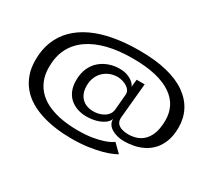

<svg xmlns="http://www.w3.org/2000/svg" viewBox="-128 -940 1367 1216"><g transform="rotate(30 556.0 -332.5)"><path d="M488 17.5Q556 17.5 609.5 9.8Q663 2 702.2 -8.5Q741.5 -19 766 -30Q790.5 -41 800.5 -47L742.5 -104Q739.5 -101 723.8 -92Q708 -83 677.8 -72.8Q647.5 -62.5 602.8 -55Q558 -47.5 496.5 -47.5Q438.5 -47.5 385.5 -56.2Q332.5 -65 287.5 -83.8Q242.5 -102.5 210 -132.8Q177.5 -163 159 -206.2Q140.5 -249.5 141 -306.5Q141 -382.5 170.2 -440.2Q199.5 -498 255.5 -537.2Q311.5 -576.5 391.8 -596.8Q472 -617 575 -617Q672.5 -617 743.2 -600Q814 -583 859.8 -551.2Q905.5 -519.5 927.2 -476Q949 -432.5 948.5 -378Q948 -310 927 -267.2Q906 -224.5 870 -205Q834 -185.5 787.5 -185.5Q762.5 -185.5 740.5 -192.2Q718.5 -199 706.2 -214.8Q694 -230.5 696.5 -258L720.5 -512H662L656 -455.5Q655 -466 640.2 -481Q625.5 -496 598.8 -507.5Q572 -519 534 -519Q497.5 -519 461.2 -507Q425 -495 395.8 -470.5Q366.5 -446 349.2 -408Q332 -370 331.5 -318.5Q331.5 -273.5 345.8 -241.5Q360 -209.5 384.2 -189.8Q408.5 -170 438.5 -160.5Q468.5 -151 500 -151Q540 -151 573 -160.5Q606 -170 628 -186Q650 -202 657 -223Q655.5 -204.5 664.5 -188Q673.5 -171.5 692 -159.5Q710.5 -147.5 734.8 -141Q759 -134.5 787 -134.5Q823 -134.5 859.2 -142Q895.5 -149.5 928.5 -166.8Q961.5 -184 987 -212.5Q1012.5 -241 1027.8 -282.2Q1043 -323.5 1043.5 -380Q1044 -447.5 1016.2 -502.5Q988.5 -557.5 932.2 -598Q876 -638.5 789.8 -660Q703.5 -681.5 587 -681.5Q485.5 -681.5 401 -666.2Q316.5 -651 250.2 -620Q184 -589 138.2 -543.2Q92.5 -497.5 68.5 -437.8Q44.5 -378 44 -304Q43.5 -244.5 60.2 -197.2Q77 -150 107 -114.2Q137 -78.5 178.5 -53.5Q220 -28.5 269.5 -13Q319 2.5 374.5 10Q430 17.5 488 17.5ZM520.5 -201Q498.5 -201 478 -208Q457.5 -215 441.5 -229.5Q425.5 -244 416 -267.2Q406.5 -290.5 406.5 -322.5Q407 -359 419.5 -386.2Q432 -413.5 453 -431.8Q474 -450 498.8 -458.8Q523.5 -467.5 547.5 -467.5Q571 -467.5 594.8 -459Q618.5 -450.5 634.2 -434.8Q650 -419 649 -397L638.5 -276.5Q633 -242 600 -221.5Q567 -201 520.5 -201Z"/></g></svg>

Font: Anybody Expanded
Style: Regular
Weight: 400
Width: 7
Version: Version 1.113;gftools[0.9.25]